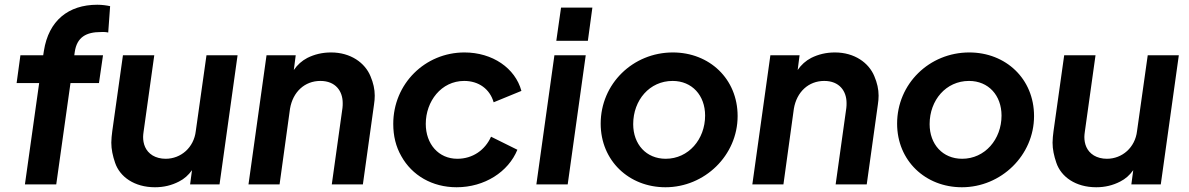

<svg xmlns="http://www.w3.org/2000/svg" viewBox="-20 -777 5010 809"><path d="M217 0 277 -427H397L414 -544H293L295 -558C304 -621 344 -642 405 -642C412 -642 423 -643 436 -640L444 -751C431 -754 410 -757 390 -757C268 -757 185 -690 165 -563L162 -544H66L50 -427H145L85 0Z M633 12C670 12 703 4 734 -12C756 -23 774 -39 789 -60L781 0H905L981 -544H850L805 -225C797 -155 742 -108 678 -108C657 -108 638 -113 623 -122C592 -141 583 -172 583 -200C583 -207 584 -214 585 -222L630 -544H498L453 -224C451 -207 449 -192 449 -176C449 -148 455 -120 465 -91C485 -32 546 12 633 12Z M1158 0 1202 -319C1214 -390 1264 -436 1330 -436C1394 -436 1424 -393 1424 -343C1424 -336 1424 -329 1423 -322L1378 0H1509L1556 -337C1558 -350 1559 -362 1559 -374C1559 -401 1553 -428 1541 -456C1518 -512 1458 -556 1375 -556C1338 -556 1305 -548 1275 -533C1252 -521 1233 -504 1218 -482L1226 -544H1103L1027 0Z M1904 12C2022 12 2122 -53 2160 -146L2049 -201C2024 -145 1972 -108 1907 -108C1828 -108 1774 -170 1774 -255C1774 -350 1839 -436 1936 -436C1997 -436 2044 -402 2060 -346L2177 -394C2151 -490 2055 -556 1937 -556C1771 -556 1637 -424 1637 -255C1637 -204 1648 -159 1671 -119C1716 -38 1801 12 1904 12Z M2457 -605 2476 -745H2344L2324 -605ZM2372 0 2448 -544H2316L2240 0Z M2784 12C2949 12 3088 -122 3088 -288C3088 -445 2969 -556 2815 -556C2647 -556 2511 -424 2511 -256C2511 -100 2630 12 2784 12ZM2785 -108C2703 -108 2648 -169 2648 -254C2648 -355 2717 -436 2814 -436C2896 -436 2951 -375 2951 -290C2951 -190 2881 -108 2785 -108Z M3281 0 3325 -319C3337 -390 3387 -436 3453 -436C3517 -436 3547 -393 3547 -343C3547 -336 3547 -329 3546 -322L3501 0H3632L3679 -337C3681 -350 3682 -362 3682 -374C3682 -401 3676 -428 3664 -456C3641 -512 3581 -556 3498 -556C3461 -556 3428 -548 3398 -533C3375 -521 3356 -504 3341 -482L3349 -544H3226L3150 0Z M4033 12C4198 12 4337 -122 4337 -288C4337 -445 4218 -556 4064 -556C3896 -556 3760 -424 3760 -256C3760 -100 3879 12 4033 12ZM4034 -108C3952 -108 3897 -169 3897 -254C3897 -355 3966 -436 4063 -436C4145 -436 4200 -375 4200 -290C4200 -190 4130 -108 4034 -108Z M4599 12C4636 12 4669 4 4700 -12C4722 -23 4740 -39 4755 -60L4747 0H4871L4947 -544H4816L4771 -225C4763 -155 4708 -108 4644 -108C4623 -108 4604 -113 4589 -122C4558 -141 4549 -172 4549 -200C4549 -207 4550 -214 4551 -222L4596 -544H4464L4419 -224C4417 -207 4415 -192 4415 -176C4415 -148 4421 -120 4431 -91C4451 -32 4512 12 4599 12Z"/></svg>

Font: Plus Jakarta Sans
Style: Bold Italic
Weight: 700
Italic angle: -8°
Designer: Gumpita Rahayu
Foundry: Tokotype
Version: Version 2.071;gftools[0.9.30]